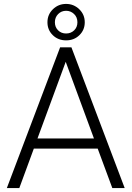

<svg xmlns="http://www.w3.org/2000/svg" viewBox="-20 -950 665 970"><path d="M473.6 -199.2H150.9L77.6 0H14.6L283.7 -710.9H340.8L609.9 0H547.4ZM169.4 -250.5H454.6L312 -637.7ZM219.7 -837.4Q219.7 -876.5 247.3 -903.3Q274.9 -930.2 314 -930.2Q352.5 -930.2 380.4 -903.3Q408.2 -876.5 408.2 -837.4Q408.2 -798.8 381.3 -772.5Q354.5 -746.1 314 -746.1Q273.4 -746.1 246.6 -772.5Q219.7 -798.8 219.7 -837.4ZM257.3 -837.4Q257.3 -813 273.4 -796.9Q289.6 -780.8 314 -780.8Q337.9 -780.8 354.5 -796.6Q371.1 -812.5 371.1 -837.4Q371.1 -863.3 354 -879.4Q336.9 -895.5 314 -895.5Q290 -895.5 273.7 -878.9Q257.3 -862.3 257.3 -837.4Z"/></svg>

Font: Roboto-Light
Style: Regular
Weight: 300
Designer: Google
Version: Version 2.137; 2017